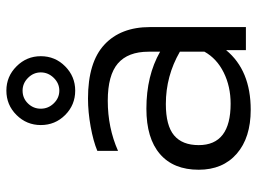

<svg xmlns="http://www.w3.org/2000/svg" viewBox="-122 -669 806 602"><g transform="rotate(-90 281.0 -368.0)"><path d="M297.9 -535.2Q252.9 -535.2 221.4 -566.7Q189.9 -598.1 189.9 -643.1Q189.9 -687.5 221.4 -719.2Q252.9 -751 297.9 -751Q342.3 -751 374 -719.2Q405.8 -687.5 405.8 -643.1Q405.8 -598.1 374 -566.7Q342.3 -535.2 297.9 -535.2ZM297.9 -700.2Q273.9 -700.2 257.6 -683.3Q241.2 -666.5 241.2 -643.1Q241.2 -619.6 258.1 -602.3Q274.9 -585 297.9 -585Q320.8 -585 337.9 -602.5Q355 -620.1 355 -643.1Q355 -666 337.9 -683.1Q320.8 -700.2 297.9 -700.2ZM237.8 15.1Q150.4 15.1 100.1 -28.6Q49.8 -72.3 49.8 -147.9Q49.8 -227.1 99.1 -269.5Q148.4 -312 241.2 -312Q344.7 -312 419.9 -269V-305.2Q419.9 -369.6 383.1 -401.4Q346.2 -433.1 266.1 -433.1Q181.6 -433.1 108.9 -400.9V-465.8Q139.2 -478.5 185.1 -486.8Q231 -495.1 272.9 -495.1Q386.7 -495.1 441.9 -443.8Q497.1 -392.6 497.1 -300.8V0H424.8V-62Q361.3 15.1 237.8 15.1ZM256.8 -47.9Q311 -47.9 354.7 -69.6Q398.4 -91.3 419.9 -129.9V-207Q343.8 -251 255.9 -251Q188.5 -251 157.7 -225.3Q127 -199.7 127 -147.9Q127 -47.9 256.8 -47.9Z"/></g></svg>

Font: Prompt Light
Style: Regular
Weight: 300
Designer: Katatrad Team
Foundry: CadsonDemak
Version: Version 1.000;PS 001.000;hotconv 1.0.88;makeotf.lib2.5.64775